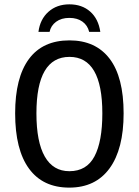

<svg xmlns="http://www.w3.org/2000/svg" viewBox="-20 -855 640 885"><path d="M549.8 -332.5Q549.8 -168 485.1 -79.1Q420.4 9.8 299.3 9.8Q177.7 9.8 113.8 -77.6Q49.8 -165 49.8 -332.5Q49.8 -497.1 113.3 -583Q176.8 -668.9 300.3 -668.9Q420.9 -668.9 485.4 -584.2Q549.8 -499.5 549.8 -332.5ZM451.7 -332.5Q451.7 -592.8 300.3 -592.8Q147.9 -592.8 147.9 -332.5Q147.9 -200.7 186.5 -133.3Q225.1 -65.9 299.8 -65.9Q379.4 -65.9 415.5 -134.3Q451.7 -202.6 451.7 -332.5ZM299.8 -835Q357.9 -835 395.8 -801.5Q433.6 -768.1 442.4 -708H391.1Q383.8 -738.3 359.9 -755.4Q335.9 -772.5 299.8 -772.5Q262.7 -772.5 238.5 -754.6Q214.4 -736.8 208.5 -708H157.2Q164.6 -766.1 203.1 -800.5Q241.7 -835 299.8 -835Z"/></svg>

Font: Liberation Mono
Style: Regular
Weight: 400
Monospace: yes
Designer: Steve Matteson
Foundry: Ascender Corporation
Version: Version 2.1.5